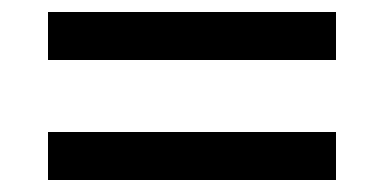

<svg xmlns="http://www.w3.org/2000/svg" viewBox="-20 -460 640 320"><path d="M540 -360V-440H60V-360ZM540 -160V-240H60V-160Z"/></svg>

Font: KetosagCBd
Style: Regular
Weight: 500
Designer: gluk
Foundry: gluk
Version: Version 00.0024